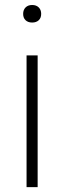

<svg xmlns="http://www.w3.org/2000/svg" viewBox="-20 -768 264 788"><path d="M89 0V-540.5H134.5V0ZM112 -675.5Q95 -675.5 85 -685Q75 -694.5 75 -711Q75 -727.5 85 -737.5Q95 -747.5 112 -747.5Q129 -747.5 139 -737.5Q149 -727.5 149 -711Q149 -694.5 139 -685Q129 -675.5 112 -675.5Z"/></svg>

Font: Encode Sans SemiExpanded ExtraLight
Style: Regular
Weight: 250
Width: 6
Designer: Multiple Designers
Foundry: Impallari Type
Version: Version 3.002